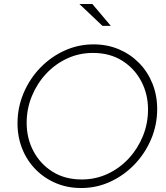

<svg xmlns="http://www.w3.org/2000/svg" viewBox="-20 -934 833 965"><path d="M388 11Q319 11 261 -13.5Q203 -38 159.5 -82Q116 -126 92 -185.5Q68 -245 68 -314Q68 -394 98.5 -466Q129 -538 182 -593Q235 -648 304 -679.5Q373 -711 450 -711Q519 -711 577 -686.5Q635 -662 678.5 -618Q722 -574 746 -514.5Q770 -455 770 -386Q770 -307 740 -235.5Q710 -164 657 -108.5Q604 -53 535 -21Q466 11 388 11ZM391 -32Q460 -32 520.5 -60Q581 -88 626.5 -137Q672 -186 698 -249.5Q724 -313 724 -384Q724 -461 690 -525.5Q656 -590 594 -629Q532 -668 447 -668Q378 -668 317.5 -640Q257 -612 211.5 -563Q166 -514 140 -450.5Q114 -387 114 -316Q114 -239 148 -174.5Q182 -110 244 -71Q306 -32 391 -32ZM495 -804 379 -914H444L537 -804Z"/></svg>

Font: Red Hat Display VF
Style: Italic
Weight: 300
Italic angle: -12°
Designer: Pentagram, MCKL
Foundry: Pentagram, MCKL
Version: Version 1.023